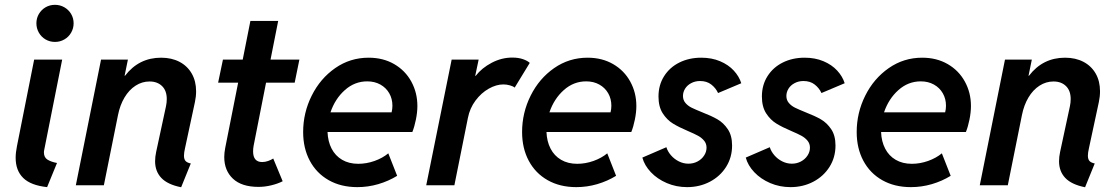

<svg xmlns="http://www.w3.org/2000/svg" viewBox="-20 -768 4629 796"><path d="M44.9 -113.8Q44.9 -135.3 50.3 -162.1L121.6 -521H237.8L163.6 -147.9Q162.1 -141.6 162.1 -136.2Q162.1 -115.2 177.2 -106Q192.4 -96.7 216.3 -92.3L175.3 7.8Q107.4 0.5 76.2 -30.3Q44.9 -61 44.9 -113.8ZM130.9 -671.4Q130.9 -692.4 141.1 -710Q151.4 -727.5 168.9 -737.8Q186.5 -748 208 -748Q229 -748 246.8 -737.8Q264.6 -727.5 274.9 -710Q285.2 -692.4 285.2 -671.4Q285.2 -650.4 274.9 -632.6Q264.6 -614.7 246.8 -604.5Q229 -594.2 208 -594.2Q186.5 -594.2 168.9 -604.5Q151.4 -614.7 141.1 -632.6Q130.9 -650.4 130.9 -671.4Z M623 -99.6Q623 -117.7 627.4 -138.2L668 -326.7Q671.4 -342.3 671.4 -357.4Q671.4 -392.1 651.9 -411.1Q632.3 -430.2 600.1 -430.2Q568.8 -430.2 542 -412.8Q515.1 -395.5 496.3 -364Q477.5 -332.5 469.2 -291L410.6 0H294.4L398.9 -521H510.3L496.6 -454.1H498.5Q555.7 -528.8 647.9 -528.8Q691.4 -528.8 724.1 -511.7Q756.8 -494.6 774.9 -463.1Q793 -431.6 793 -389.6Q793 -367.2 788.1 -344.7L747.1 -153.8Q742.7 -134.8 742.7 -122.6Q742.7 -107.9 749.3 -100.6Q755.9 -93.3 771 -90.3L731 8.3Q674.8 -2.9 648.9 -30.3Q623 -57.6 623 -99.6Z M909.7 -117.2Q909.7 -133.8 913.6 -154.3L967.3 -425.3H884.3L904.3 -521H986.3L1018.1 -681.2H1133.3L1101.6 -521H1221.2L1201.7 -425.3H1083L1031.7 -165Q1029.3 -153.3 1029.3 -140.1Q1029.3 -118.2 1038.8 -107.2Q1048.3 -96.2 1066.9 -96.2Q1079.1 -96.2 1091.6 -100.6Q1104 -105 1112.8 -110.8L1151.9 -16.6Q1131.8 -6.3 1105 0.2Q1078.1 6.8 1051.8 6.8Q981.9 6.8 945.8 -27.1Q909.7 -61 909.7 -117.2Z M1236.8 -220.7Q1236.8 -300.3 1272.2 -371.3Q1307.6 -442.4 1369.6 -485.6Q1431.6 -528.8 1508.3 -528.8Q1568.4 -528.8 1614.3 -502.2Q1660.2 -475.6 1685.3 -429.7Q1710.4 -383.8 1710.4 -328.6Q1710.4 -302.7 1704.3 -272.5Q1698.2 -242.2 1689.5 -220.7H1337.9Q1339.4 -181.6 1354.7 -151.9Q1370.1 -122.1 1398.4 -105.5Q1426.8 -88.9 1465.3 -88.9Q1499.5 -88.9 1533 -100.8Q1566.4 -112.8 1589.8 -132.3L1626.5 -39.1Q1590.8 -17.1 1548.3 -4.6Q1505.9 7.8 1461.4 7.8Q1393.6 7.8 1342.8 -21Q1292 -49.8 1264.4 -101.6Q1236.8 -153.3 1236.8 -220.7ZM1603.5 -302.2Q1606.9 -315.9 1606.9 -329.6Q1606.9 -358.4 1593.8 -381.3Q1580.6 -404.3 1556.9 -417.5Q1533.2 -430.7 1502.4 -430.7Q1450.2 -430.7 1409.7 -394.5Q1369.1 -358.4 1350.1 -302.2Z M1852.5 -521H1964.4L1950.2 -453.6H1952.1Q1977.5 -486.3 2018.6 -507.8Q2059.6 -529.3 2104 -529.3Q2129.4 -529.3 2148.2 -522.7Q2167 -516.1 2176.3 -507.3L2113.8 -404.8Q2107.9 -410.2 2094.2 -414.1Q2080.6 -418 2066.9 -418Q2037.6 -418 2006.3 -400.4Q1975.1 -382.8 1951.4 -351.1Q1927.7 -319.3 1919.9 -279.3L1863.8 0H1747.1Z M2144.5 -220.7Q2144.5 -300.3 2179.9 -371.3Q2215.3 -442.4 2277.3 -485.6Q2339.4 -528.8 2416 -528.8Q2476.1 -528.8 2522 -502.2Q2567.9 -475.6 2593 -429.7Q2618.2 -383.8 2618.2 -328.6Q2618.2 -302.7 2612.1 -272.5Q2606 -242.2 2597.2 -220.7H2245.6Q2247.1 -181.6 2262.5 -151.9Q2277.8 -122.1 2306.2 -105.5Q2334.5 -88.9 2373 -88.9Q2407.2 -88.9 2440.7 -100.8Q2474.1 -112.8 2497.6 -132.3L2534.2 -39.1Q2498.5 -17.1 2456.1 -4.6Q2413.6 7.8 2369.1 7.8Q2301.3 7.8 2250.5 -21Q2199.7 -49.8 2172.1 -101.6Q2144.5 -153.3 2144.5 -220.7ZM2511.2 -302.2Q2514.6 -315.9 2514.6 -329.6Q2514.6 -358.4 2501.5 -381.3Q2488.3 -404.3 2464.6 -417.5Q2440.9 -430.7 2410.2 -430.7Q2357.9 -430.7 2317.4 -394.5Q2276.9 -358.4 2257.8 -302.2Z M2643.1 -114.7 2742.7 -157.7Q2748 -140.1 2761.7 -124.3Q2775.4 -108.4 2794.4 -98.9Q2813.5 -89.4 2834 -89.4Q2854.5 -89.4 2871.6 -98.4Q2888.7 -107.4 2898.9 -122.8Q2909.2 -138.2 2909.2 -155.8Q2909.2 -172.4 2899.2 -184.6Q2889.2 -196.8 2874 -205.1Q2858.9 -213.4 2832.5 -224.6Q2794.4 -240.7 2769.8 -255.9Q2745.1 -271 2727.5 -298.3Q2710 -325.7 2710 -367.7Q2710 -415.5 2733.2 -452.1Q2756.3 -488.8 2796.6 -508.8Q2836.9 -528.8 2887.2 -528.8Q2930.7 -528.8 2965.3 -514.2Q3000 -499.5 3022.2 -475.3Q3044.4 -451.2 3053.2 -422.9L2957 -382.3Q2947.3 -403.3 2928.7 -417.7Q2910.2 -432.1 2882.3 -432.1Q2861.8 -432.1 2845.5 -423.3Q2829.1 -414.6 2820.3 -400.4Q2811.5 -386.2 2811.5 -370.1Q2811.5 -353 2821.8 -341.1Q2832 -329.1 2847.4 -321.5Q2862.8 -314 2890.6 -302.7Q2929.7 -287.6 2954.6 -273.2Q2979.5 -258.8 2997.3 -232.4Q3015.1 -206.1 3015.1 -164.6Q3015.1 -115.7 2990.5 -76.4Q2965.8 -37.1 2923.1 -14.6Q2880.4 7.8 2828.6 7.8Q2783.7 7.8 2744.4 -9Q2705.1 -25.9 2678.5 -54Q2651.9 -82 2643.1 -114.7Z M3071.8 -114.7 3171.4 -157.7Q3176.8 -140.1 3190.4 -124.3Q3204.1 -108.4 3223.1 -98.9Q3242.2 -89.4 3262.7 -89.4Q3283.2 -89.4 3300.3 -98.4Q3317.4 -107.4 3327.6 -122.8Q3337.9 -138.2 3337.9 -155.8Q3337.9 -172.4 3327.9 -184.6Q3317.9 -196.8 3302.7 -205.1Q3287.6 -213.4 3261.2 -224.6Q3223.1 -240.7 3198.5 -255.9Q3173.8 -271 3156.2 -298.3Q3138.7 -325.7 3138.7 -367.7Q3138.7 -415.5 3161.9 -452.1Q3185.1 -488.8 3225.3 -508.8Q3265.6 -528.8 3315.9 -528.8Q3359.4 -528.8 3394 -514.2Q3428.7 -499.5 3450.9 -475.3Q3473.1 -451.2 3481.9 -422.9L3385.7 -382.3Q3376 -403.3 3357.4 -417.7Q3338.9 -432.1 3311 -432.1Q3290.5 -432.1 3274.2 -423.3Q3257.8 -414.6 3249 -400.4Q3240.2 -386.2 3240.2 -370.1Q3240.2 -353 3250.5 -341.1Q3260.7 -329.1 3276.1 -321.5Q3291.5 -314 3319.3 -302.7Q3358.4 -287.6 3383.3 -273.2Q3408.2 -258.8 3426 -232.4Q3443.8 -206.1 3443.8 -164.6Q3443.8 -115.7 3419.2 -76.4Q3394.5 -37.1 3351.8 -14.6Q3309.1 7.8 3257.3 7.8Q3212.4 7.8 3173.1 -9Q3133.8 -25.9 3107.2 -54Q3080.6 -82 3071.8 -114.7Z M3531.7 -220.7Q3531.7 -300.3 3567.1 -371.3Q3602.5 -442.4 3664.6 -485.6Q3726.6 -528.8 3803.2 -528.8Q3863.3 -528.8 3909.2 -502.2Q3955.1 -475.6 3980.2 -429.7Q4005.4 -383.8 4005.4 -328.6Q4005.4 -302.7 3999.3 -272.5Q3993.2 -242.2 3984.4 -220.7H3632.8Q3634.3 -181.6 3649.7 -151.9Q3665 -122.1 3693.4 -105.5Q3721.7 -88.9 3760.3 -88.9Q3794.4 -88.9 3827.9 -100.8Q3861.3 -112.8 3884.8 -132.3L3921.4 -39.1Q3885.7 -17.1 3843.3 -4.6Q3800.8 7.8 3756.3 7.8Q3688.5 7.8 3637.7 -21Q3586.9 -49.8 3559.3 -101.6Q3531.7 -153.3 3531.7 -220.7ZM3898.4 -302.2Q3901.9 -315.9 3901.9 -329.6Q3901.9 -358.4 3888.7 -381.3Q3875.5 -404.3 3851.8 -417.5Q3828.1 -430.7 3797.4 -430.7Q3745.1 -430.7 3704.6 -394.5Q3664.1 -358.4 3645 -302.2Z M4370.6 -99.6Q4370.6 -117.7 4375 -138.2L4415.5 -326.7Q4418.9 -342.3 4418.9 -357.4Q4418.9 -392.1 4399.4 -411.1Q4379.9 -430.2 4347.7 -430.2Q4316.4 -430.2 4289.6 -412.8Q4262.7 -395.5 4243.9 -364Q4225.1 -332.5 4216.8 -291L4158.2 0H4042L4146.5 -521H4257.8L4244.1 -454.1H4246.1Q4303.2 -528.8 4395.5 -528.8Q4439 -528.8 4471.7 -511.7Q4504.4 -494.6 4522.5 -463.1Q4540.5 -431.6 4540.5 -389.6Q4540.5 -367.2 4535.6 -344.7L4494.6 -153.8Q4490.2 -134.8 4490.2 -122.6Q4490.2 -107.9 4496.8 -100.6Q4503.4 -93.3 4518.6 -90.3L4478.5 8.3Q4422.4 -2.9 4396.5 -30.3Q4370.6 -57.6 4370.6 -99.6Z"/></svg>

Font: Reddit Sans Vanilla SemiBold
Style: Italic
Weight: 600
Italic angle: -11.25°
Designer: Stephen Hutchings
Version: Version 1.013